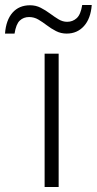

<svg xmlns="http://www.w3.org/2000/svg" viewBox="-90 -746 386 766"><path d="M144 0H88V-532H144ZM-70 -612Q-66 -666 -40 -695.5Q-14 -725 30 -725Q53 -725 72.5 -715Q92 -705 109.5 -692Q127 -679 143.5 -669Q160 -659 178 -659Q200 -659 216 -673.5Q232 -688 238 -726H276Q272 -672 245 -642Q218 -612 176 -612Q153 -612 133.5 -622Q114 -632 97 -645Q80 -658 63 -668Q46 -678 26 -678Q4 -678 -11 -664Q-26 -650 -32 -612Z"/></svg>

Font: BC Sans Light
Style: Regular
Weight: 300
Designer: Monotype Design Team
Foundry: Monotype Imaging Inc.
Version: Version 2.000;GOOG;noto-source:20170915:90ef993387c0